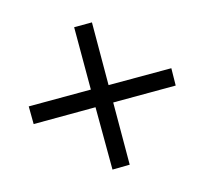

<svg xmlns="http://www.w3.org/2000/svg" viewBox="-99 -715 771 723"><g transform="rotate(30 286.0 -353.5)"><path d="M459 -574.2 505.9 -525.9 334 -353 504.9 -181.2 458 -132.8 285.2 -304.2 115.2 -132.8 65.9 -181.2 236.8 -353 64.9 -524.9 113.8 -574.2 286.1 -400.9Z"/></g></svg>

Font: OpenSans-Regular
Style: Regular
Weight: 400
Foundry: Ascender Corporation
Version: Version 1.10